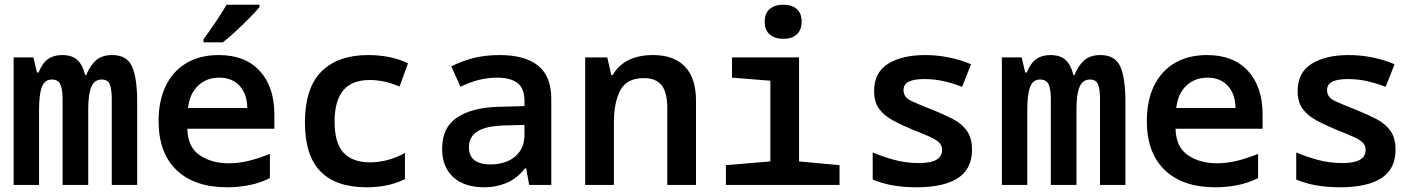

<svg xmlns="http://www.w3.org/2000/svg" viewBox="-20 -786 6040 816"><path d="M38 0V-542H122L137 -478H144Q160 -518 184 -535Q208 -552 244 -552Q287 -552 309.5 -530.5Q332 -509 342 -467H346Q364 -509 389 -530.5Q414 -552 457 -552Q520 -552 541.5 -502.5Q563 -453 563 -353V0H455V-366Q455 -405 447 -426.5Q439 -448 412 -448Q382 -448 368.5 -417.5Q355 -387 355 -321V0H246V-366Q246 -405 237 -426.5Q228 -448 200 -448Q170 -448 158 -416.5Q146 -385 146 -321V0Z M946 10Q807 10 730.5 -63Q654 -136 654 -272Q654 -358 684.5 -421Q715 -484 772.5 -518Q830 -552 910 -552Q1022 -552 1084 -484.5Q1146 -417 1146 -299V-239H776Q778 -161 828.5 -126.5Q879 -92 953 -92Q994 -92 1037 -102.5Q1080 -113 1127 -132V-29Q1082 -7 1036 1.5Q990 10 946 10ZM1031 -327Q1030 -387 998 -421.5Q966 -456 912 -456Q858 -456 822 -422Q786 -388 779 -327ZM845 -619Q867 -649 895.5 -691Q924 -733 943 -766H1083V-756Q1068 -738 1040.5 -710Q1013 -682 982.5 -653.5Q952 -625 927 -606H845Z M1539 10Q1408 10 1342 -57.5Q1276 -125 1276 -265Q1276 -412 1346 -482Q1416 -552 1545 -552Q1589 -552 1631.5 -544Q1674 -536 1714 -517L1678 -418Q1641 -434 1609.5 -440Q1578 -446 1552 -446Q1475 -446 1438.5 -401.5Q1402 -357 1402 -269Q1402 -177 1440.5 -136.5Q1479 -96 1552 -96Q1588 -96 1625.5 -105.5Q1663 -115 1701 -136V-25Q1663 -6 1622 2Q1581 10 1539 10Z M2039 10Q1954 10 1906.5 -33Q1859 -76 1859 -154Q1859 -244 1921.5 -286Q1984 -328 2094 -332L2209 -335V-356Q2209 -411 2179 -433.5Q2149 -456 2093 -456Q2053 -456 2013.5 -446Q1974 -436 1937 -417L1898 -504Q1941 -526 1991.5 -539Q2042 -552 2103 -552Q2212 -552 2267.5 -506.5Q2323 -461 2323 -366V0H2229L2216 -71H2212Q2175 -25 2130.5 -7.5Q2086 10 2039 10ZM2065 -87Q2103 -87 2136 -100.5Q2169 -114 2189 -142.5Q2209 -171 2209 -215V-255L2128 -253Q2046 -251 2009.5 -228Q1973 -205 1973 -161Q1973 -122 1997.5 -104.5Q2022 -87 2065 -87Z M2467 0V-542H2561L2578 -467H2584Q2633 -552 2756 -552Q2843 -552 2890.5 -503.5Q2938 -455 2938 -358V0H2816V-326Q2816 -393 2792 -423.5Q2768 -454 2716 -454Q2645 -454 2617 -403.5Q2589 -353 2589 -262V0Z M3309 -621Q3274 -621 3252 -639Q3230 -657 3230 -694Q3230 -730 3251.5 -748Q3273 -766 3309 -766Q3345 -766 3366 -748Q3387 -730 3387 -694Q3387 -659 3366.5 -640Q3346 -621 3309 -621ZM3065 0V-84L3254 -100V-443L3091 -456V-542H3376V-100L3548 -84V0Z M3875 10Q3825 10 3778.5 2.5Q3732 -5 3689 -23V-138Q3729 -121 3779 -107Q3829 -93 3887 -93Q3984 -93 3984 -149Q3984 -168 3971 -180.5Q3958 -193 3930 -205.5Q3902 -218 3856 -236Q3808 -256 3772 -276Q3736 -296 3715.5 -324.5Q3695 -353 3695 -399Q3695 -478 3754.5 -515Q3814 -552 3912 -552Q3961 -552 4010 -542.5Q4059 -533 4107 -513L4069 -417Q4024 -434 3986 -442Q3948 -450 3909 -450Q3865 -450 3842.5 -439Q3820 -428 3820 -403Q3820 -373 3851 -358Q3882 -343 3944 -319Q3991 -300 4029 -280.5Q4067 -261 4089 -230.5Q4111 -200 4111 -149Q4111 -68 4051 -29Q3991 10 3875 10Z M4238 0V-542H4322L4337 -478H4344Q4360 -518 4384 -535Q4408 -552 4444 -552Q4487 -552 4509.5 -530.5Q4532 -509 4542 -467H4546Q4564 -509 4589 -530.5Q4614 -552 4657 -552Q4720 -552 4741.5 -502.5Q4763 -453 4763 -353V0H4655V-366Q4655 -405 4647 -426.5Q4639 -448 4612 -448Q4582 -448 4568.5 -417.5Q4555 -387 4555 -321V0H4446V-366Q4446 -405 4437 -426.5Q4428 -448 4400 -448Q4370 -448 4358 -416.5Q4346 -385 4346 -321V0Z M5146 10Q5007 10 4930.5 -63Q4854 -136 4854 -272Q4854 -358 4884.5 -421Q4915 -484 4972.5 -518Q5030 -552 5110 -552Q5222 -552 5284 -484.5Q5346 -417 5346 -299V-239H4976Q4978 -161 5028.5 -126.5Q5079 -92 5153 -92Q5194 -92 5237 -102.5Q5280 -113 5327 -132V-29Q5282 -7 5236 1.5Q5190 10 5146 10ZM5231 -327Q5230 -387 5198 -421.5Q5166 -456 5112 -456Q5058 -456 5022 -422Q4986 -388 4979 -327Z M5675 10Q5625 10 5578.5 2.5Q5532 -5 5489 -23V-138Q5529 -121 5579 -107Q5629 -93 5687 -93Q5784 -93 5784 -149Q5784 -168 5771 -180.5Q5758 -193 5730 -205.5Q5702 -218 5656 -236Q5608 -256 5572 -276Q5536 -296 5515.5 -324.5Q5495 -353 5495 -399Q5495 -478 5554.5 -515Q5614 -552 5712 -552Q5761 -552 5810 -542.5Q5859 -533 5907 -513L5869 -417Q5824 -434 5786 -442Q5748 -450 5709 -450Q5665 -450 5642.5 -439Q5620 -428 5620 -403Q5620 -373 5651 -358Q5682 -343 5744 -319Q5791 -300 5829 -280.5Q5867 -261 5889 -230.5Q5911 -200 5911 -149Q5911 -68 5851 -29Q5791 10 5675 10Z"/></svg>

Font: Noto Sans Mono SemiBold
Style: Regular
Weight: 600
Designer: Monotype Design Team
Foundry: Monotype Imaging Inc.
Version: Version 2.014; ttfautohint (v1.8.4.7-5d5b)